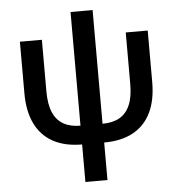

<svg xmlns="http://www.w3.org/2000/svg" viewBox="-58 -731 919 990"><g transform="rotate(-5 401.0 -236.0)"><path d="M343.8 9.8Q255.9 9.8 194.8 -23.2Q133.8 -56.2 102.1 -120.6Q70.3 -185.1 70.3 -278.8V-545.9H184.1V-278.8Q184.1 -212.4 202.1 -170.2Q220.2 -127.9 255.9 -107.7Q291.5 -87.4 343.8 -87.4H458Q511.2 -87.4 546.6 -107.7Q582 -127.9 600.1 -170.2Q618.2 -212.4 618.2 -278.8V-545.9H731.9V-278.8Q731.9 -185.1 700.2 -120.6Q668.5 -56.2 607.4 -23.2Q546.4 9.8 458 9.8ZM343.8 204.1V-675.8H458V204.1Z"/></g></svg>

Font: Inter
Style: 540
Weight: 540
Designer: Rasmus Andersson
Foundry: rsms
Version: Version 4.001;git-66647c0bb